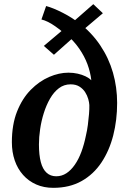

<svg xmlns="http://www.w3.org/2000/svg" viewBox="-20 -890 612 922"><path d="M236 12Q190.5 12 153.8 -4.2Q117 -20.5 90.8 -50Q64.5 -79.5 50.8 -119.5Q37 -159.5 37 -207Q37 -292 62 -354.8Q87 -417.5 127.8 -458.8Q168.5 -500 216 -520.5Q263.5 -541 308.5 -541Q332.5 -541 353.2 -536.2Q374 -531.5 390.8 -523.5Q407.5 -515.5 418.5 -504.5Q414 -543.5 400 -581.5Q386 -619.5 360.2 -656.8Q334.5 -694 294.5 -729L362 -736.5L239 -627L190.5 -669.5L317.5 -776.5L308.5 -711.5Q281 -738.5 245.2 -763.8Q209.5 -789 179 -796.5L201.5 -861Q235.5 -852 282 -828.2Q328.5 -804.5 369 -772L311 -767.5L428 -870L474 -826.5L349 -720.5L355.5 -784Q420 -734 461.2 -672.5Q502.5 -611 522.5 -541Q542.5 -471 542.5 -395.5Q542.5 -313.5 523.8 -240Q505 -166.5 467.2 -109.8Q429.5 -53 371.8 -20.5Q314 12 236 12ZM250 -43.5Q276.5 -43.5 298.8 -58Q321 -72.5 339.2 -98.8Q357.5 -125 370.8 -160.8Q384 -196.5 392.5 -238.5Q398.5 -263.5 402 -290.8Q405.5 -318 407.5 -342.8Q409.5 -367.5 409 -385.5Q408.5 -397.5 403.8 -414.5Q399 -431.5 388.8 -447.5Q378.5 -463.5 361.5 -474.2Q344.5 -485 319 -485Q287.5 -485 263 -466.5Q238.5 -448 220.5 -416.8Q202.5 -385.5 190.5 -347.5Q178.5 -309.5 172.8 -270.2Q167 -231 167 -196.5Q167 -145.5 176 -111.5Q185 -77.5 203.8 -60.5Q222.5 -43.5 250 -43.5Z"/></svg>

Font: Merriweather 20pt SemiBold
Style: Italic
Weight: 600
Italic angle: -7.8°
Version: Version 2.101